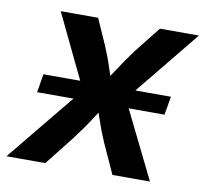

<svg xmlns="http://www.w3.org/2000/svg" viewBox="-88 -613 732 684"><g transform="rotate(10 278.5 -271.0)"><path d="M45.4 -243.7 56.6 -310.5H517.6L506.3 -243.7ZM-22.5 0 244.1 -325.7 227.5 -231.4 78.1 -542.5H213.4L253.9 -451.2Q271.5 -410.2 283.7 -371.8Q295.9 -333.5 309.6 -296.9H258.3Q284.2 -333 309.1 -371.6Q334 -410.2 364.7 -451.2L437 -542.5H578.1L322.8 -229L337.9 -322.3L496.6 0H360.8L312 -107.4Q294.4 -147.5 282 -185.5Q269.5 -223.6 255.4 -258.8H306.6Q281.7 -223.6 257.6 -185.5Q233.4 -147.5 202.6 -107.4L118.2 0Z"/></g></svg>

Font: Inter 16pt SemiBold
Style: Italic
Weight: 600
Italic angle: -9.3988°
Version: Version 4.001;git-66647c0bb